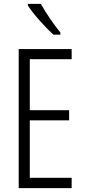

<svg xmlns="http://www.w3.org/2000/svg" viewBox="-20 -966 435 986"><path d="M190 -946H123V-938C152 -892 215 -823 255 -788H290V-799C257 -840 217 -896 190 -946ZM348 0V-53H133V-348H335V-400H133V-662H348V-714H76V0Z"/></svg>

Font: Noto Sans Bengali ExtraCondensed Light
Style: Regular
Weight: 300
Width: 2
Designer: Joana Ranito - Universal Thirst; Jelle Bosma - Monotype Design Team
Foundry: Universal Thirst ehf.
Version: Version 3.000